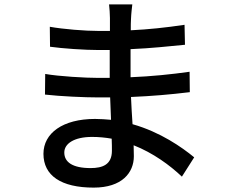

<svg xmlns="http://www.w3.org/2000/svg" viewBox="-20 -811 1040 875"><path d="M490 -124C490 -61 448 -45 393 -45C309 -45 273 -73 273 -116C273 -156 317 -187 400 -187C431 -187 460 -184 489 -179C490 -157 490 -138 490 -124ZM865 -94C809 -140 711 -209 584 -245C581 -285 579 -328 577 -369C672 -373 754 -380 845 -391L844 -484C759 -472 672 -463 575 -459V-465V-587C669 -591 751 -600 823 -607L821 -698C734 -685 658 -677 576 -673C576 -694 576 -712 577 -724C578 -751 581 -773 583 -791H477C479 -775 481 -745 481 -729V-670H430C367 -670 268 -678 207 -689L208 -598C265 -590 365 -583 431 -583C448 -583 464 -583 480 -583V-465V-456H429C369 -456 248 -463 186 -474L185 -380C254 -372 365 -367 428 -367H482C483 -334 485 -299 486 -265C462 -267 438 -269 413 -269C266 -269 178 -204 178 -110C178 -11 258 44 407 44C536 44 590 -24 590 -99C590 -112 589 -130 589 -149C678 -114 754 -58 809 -6Z"/></svg>

Font: Noto Sans T Chinese Medium
Style: Regular
Weight: 500
Designer: Ryoko NISHIZUKA (kana & ideographs); Paul D. Hunt (Latin, Greek & Cyrillic); Wenlong ZHANG (bopomofo); Sandoll Communica
Foundry: Adobe Systems Incorporated
Version: Version 1.000;PS 1;hotconv 1.0.78;makeotf.lib2.5.61930